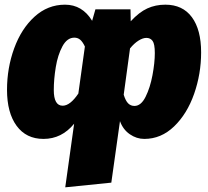

<svg xmlns="http://www.w3.org/2000/svg" viewBox="-20 -574 891 821"><path d="M840 -350Q840 -258 810 -172.5Q780 -87 724.5 -33.5Q669 20 597 20Q564 20 535 0Q506 -20 493 -56L456 207L259 227L297 -45Q244 20 166 20Q92 20 51 -36Q10 -92 10 -190Q10 -283 40.5 -367Q71 -451 127.5 -502.5Q184 -554 258 -554Q332 -554 374 -485L388 -534H538L539 -483Q575 -522 610 -538Q645 -554 687 -554Q761 -554 800.5 -500.5Q840 -447 840 -350ZM315 -174 343 -375Q333 -396 322.5 -404.5Q312 -413 298 -413Q267 -413 247 -376Q227 -339 218.5 -287Q210 -235 210 -189Q210 -122 248 -122Q280 -122 315 -174ZM642 -347Q642 -386 632.5 -399Q623 -412 606 -412Q591 -412 572.5 -400.5Q554 -389 536 -367L509 -169Q517 -143 528 -132Q539 -121 555 -121Q583 -121 602.5 -160Q622 -199 632 -252.5Q642 -306 642 -347Z"/></svg>

Font: FiraGO Heavy
Style: Italic
Weight: 900
Italic angle: -8°
Designer: bBox Type GmbH
Foundry: bBox Type GmbH
Version: Version 1.001